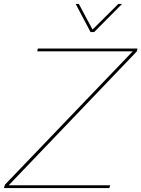

<svg xmlns="http://www.w3.org/2000/svg" viewBox="-56 -949 714 969"><path d="M401 -787 326 -929H342L411 -800L541 -929H560L419 -787ZM500 -14 496 0H-36L-31 -17L614 -690H132L135 -704H638L634 -689L-12 -14Z"/></svg>

Font: Prodigy Sans Thin
Style: Italic
Weight: 100
Italic angle: -13°
Designer: Wei Huang
Foundry: Wei Huang
Version: Version 1.003; ttfautohint (v1.8.3)